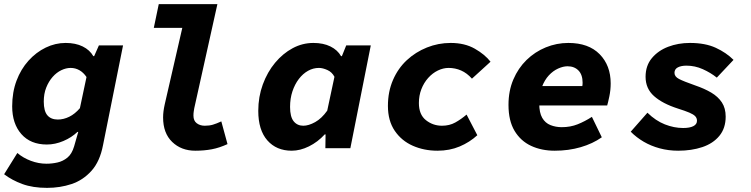

<svg xmlns="http://www.w3.org/2000/svg" viewBox="-20 -718 3640 930"><path d="M208 192Q139 192 88.5 173.5Q38 155 0 126L64 23Q92 47 129.5 61Q167 75 205 75Q232 75 258.5 69Q285 63 306.5 45.5Q328 28 339 -9L359 -79H355Q327 -52 287 -35Q247 -18 207 -18Q128 -18 83.5 -68.5Q39 -119 39 -203Q39 -271 60 -327Q81 -383 118 -424Q155 -465 201.5 -487.5Q248 -510 298 -510Q346 -510 380.5 -493Q415 -476 432 -446H436L459 -498H576L479 -15Q464 64 423 109.5Q382 155 326.5 173.5Q271 192 208 192ZM260 -139Q288 -139 315.5 -152.5Q343 -166 367 -194L399 -345Q384 -367 364.5 -378Q345 -389 322 -389Q300 -389 277 -378Q254 -367 235 -345.5Q216 -324 204 -294Q192 -264 192 -226Q192 -180 209.5 -159.5Q227 -139 260 -139Z M926 12Q858 12 814 -30.5Q770 -73 770 -149Q770 -164 772 -179.5Q774 -195 778 -213L863 -583H725L749 -698H1033L921 -194Q920 -187 918.5 -178.5Q917 -170 917 -158Q917 -133 933 -121Q949 -109 972 -109Q994 -109 1011 -114Q1028 -119 1052 -130L1082 -20Q1043 -2 1006 5Q969 12 926 12Z M1393 12Q1319 12 1275 -38Q1231 -88 1231 -181Q1231 -249 1253 -309Q1275 -369 1312.5 -414Q1350 -459 1397.5 -484.5Q1445 -510 1498 -510Q1546 -510 1580.5 -493Q1615 -476 1632 -446H1636L1657 -498H1776L1677 0H1556L1557 -67H1553Q1519 -30 1476.5 -9Q1434 12 1393 12ZM1449 -109Q1475 -109 1506.5 -126.5Q1538 -144 1565 -182L1600 -346Q1588 -369 1565.5 -379Q1543 -389 1525 -389Q1497 -389 1472 -375Q1447 -361 1427.5 -335.5Q1408 -310 1396.5 -275.5Q1385 -241 1385 -200Q1385 -152 1402.5 -130.5Q1420 -109 1449 -109Z M2099 12Q2034 12 1979.5 -12Q1925 -36 1892 -84.5Q1859 -133 1859 -205Q1859 -274 1883.5 -330.5Q1908 -387 1950.5 -426.5Q1993 -466 2048 -488Q2103 -510 2163 -510Q2231 -510 2280 -482Q2329 -454 2356 -419L2266 -337Q2242 -364 2213.5 -376.5Q2185 -389 2153 -389Q2127 -389 2101 -376.5Q2075 -364 2054 -340.5Q2033 -317 2021 -286Q2009 -255 2009 -219Q2009 -163 2043 -136Q2077 -109 2121 -109Q2157 -109 2185 -124.5Q2213 -140 2240 -163L2292 -63Q2255 -29 2206.5 -8.5Q2158 12 2099 12Z M2667 12Q2603 12 2552.5 -11.5Q2502 -35 2472.5 -84Q2443 -133 2443 -210Q2443 -278 2466.5 -333Q2490 -388 2530.5 -427.5Q2571 -467 2623.5 -488.5Q2676 -510 2733 -510Q2831 -510 2884.5 -455.5Q2938 -401 2938 -314Q2938 -282 2931.5 -251Q2925 -220 2921 -207H2554L2570 -301H2837L2796 -279Q2798 -288 2800 -297.5Q2802 -307 2802 -317Q2802 -356 2782 -376.5Q2762 -397 2729 -397Q2708 -397 2683.5 -386Q2659 -375 2638.5 -353Q2618 -331 2605 -297Q2592 -263 2592 -216Q2592 -172 2606.5 -147Q2621 -122 2646.5 -112Q2672 -102 2701 -102Q2743 -102 2778 -116Q2813 -130 2847 -152L2895 -53Q2851 -22 2792.5 -5Q2734 12 2667 12Z M3265 12Q3218 12 3175.5 0.5Q3133 -11 3098 -31.5Q3063 -52 3035 -80L3116 -172Q3156 -133 3200.5 -115.5Q3245 -98 3289 -98Q3321 -98 3338.5 -107Q3356 -116 3356 -133Q3356 -146 3347.5 -155Q3339 -164 3319 -172.5Q3299 -181 3264 -192Q3189 -216 3148 -252.5Q3107 -289 3107 -346Q3107 -400 3137.5 -436.5Q3168 -473 3216.5 -491.5Q3265 -510 3322 -510Q3396 -510 3447 -486.5Q3498 -463 3533 -428L3452 -342Q3422 -366 3384 -383Q3346 -400 3305 -400Q3279 -400 3263 -391.5Q3247 -383 3247 -365Q3247 -347 3269 -335.5Q3291 -324 3348 -304Q3392 -289 3425 -269.5Q3458 -250 3476.5 -222Q3495 -194 3495 -153Q3495 -97 3464.5 -60Q3434 -23 3382 -5.5Q3330 12 3265 12Z"/></svg>

Font: Source Code Pro ExtraLight ExtraBold
Style: Italic
Weight: 800
Italic angle: -11°
Monospace: yes
Version: Version 1.016;hotconv 1.0.116;makeotfexe 2.5.65601